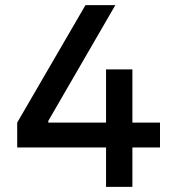

<svg xmlns="http://www.w3.org/2000/svg" viewBox="-20 -727 678 747"><path d="M46.9 -250 312.5 -707H428.7L168 -256.8V-250H392.6V-457H495.1V-250H602.5V-153.3H495.1V0H392.6V-153.3H46.9Z"/></svg>

Font: Wanted Sans Medium
Style: Regular
Weight: 500
Designer: Original Design by Kil Hyung-jin and Kang Hanbin, Wanted Lab, Inc; Hangeul from Source Han Sans by Jang Soo-young and Ka
Foundry: Wanted Lab, Inc.
Version: Version 1.001